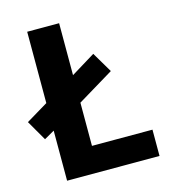

<svg xmlns="http://www.w3.org/2000/svg" viewBox="-111 -801 794 889"><g transform="rotate(-15 286.0 -357.0)"><path d="M101 0H544V-126H254V-333L428 -438L370 -536L254 -465V-714H101V-372L-4 -309L52 -212L101 -240Z"/></g></svg>

Font: Noto Sans Lao UI
Style: Bold
Weight: 700
Designer: Monotype Design Team
Foundry: Monotype Imaging Inc.
Version: Version 2.000